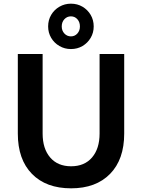

<svg xmlns="http://www.w3.org/2000/svg" viewBox="-20 -1009 773 1045"><path d="M656 -715V-282Q656 -141 579 -62.5Q502 16 367 16Q231 16 154 -62.5Q77 -141 77 -282V-715H212V-282Q212 -200 253 -152Q294 -104 367 -104Q440 -104 481 -152Q522 -200 522 -282V-715ZM366 -742Q332 -742 303.5 -758.5Q275 -775 258.5 -803Q242 -831 242 -865Q242 -900 258.5 -928Q275 -956 303.5 -972.5Q332 -989 366 -989Q401 -989 429 -972.5Q457 -956 473.5 -928Q490 -900 490 -865Q490 -831 473.5 -803Q457 -775 429 -758.5Q401 -742 366 -742ZM366 -811Q387 -811 401 -826.5Q415 -842 415 -865Q415 -889 401 -904.5Q387 -920 366 -920Q345 -920 330.5 -904.5Q316 -889 316 -865Q316 -842 330.5 -826.5Q345 -811 366 -811Z"/></svg>

Font: Wix Madefor Text
Style: Bold
Weight: 700
Designer: Dalton Maag Ltd
Foundry: Dalton Maag Ltd
Version: Version 3.100